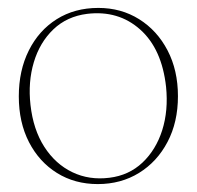

<svg xmlns="http://www.w3.org/2000/svg" viewBox="-20 -455 497 485"><path d="M228.5 -435Q286 -435 331.5 -406.5Q377 -378 403.2 -327.8Q429.5 -277.5 429.5 -212Q429.5 -146.5 403.2 -96.5Q377 -46.5 331.2 -18.2Q285.5 10 227 10Q169 10 124 -18Q79 -46 53.2 -96Q27.5 -146 27.5 -211.5Q27.5 -277 52.8 -327.5Q78 -378 123.2 -406.5Q168.5 -435 228.5 -435ZM256.5 -6Q305.5 -12 339.8 -44.2Q374 -76.5 389.8 -126.2Q405.5 -176 399.5 -235.5Q389 -331.5 334 -380.5Q279 -429.5 200 -420Q149 -413.5 114.8 -380.8Q80.5 -348 65.5 -298Q50.5 -248 57 -190Q64 -127.5 92 -84Q120 -40.5 162.8 -20Q205.5 0.5 256.5 -6Z"/></svg>

Font: Fraunces 144pt S050 Thin
Style: Regular
Weight: 100
Version: Version 1.000; ttfautohint (v1.8.3)